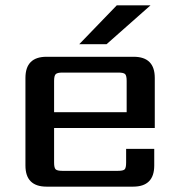

<svg xmlns="http://www.w3.org/2000/svg" viewBox="-20 -697 663 717"><path d="M542 -677 378 -532H276L416 -677ZM182 -278H453V-395Q453 -414 447.5 -420Q442 -426 422 -426H213Q194 -426 188 -420Q182 -414 182 -395ZM154 -485H479Q558 -485 558 -406V-219H182V-90Q182 -70 188 -64.5Q194 -59 213 -59H420Q440 -59 445.5 -64.5Q451 -70 451 -90V-141H556V-79Q556 0 477 0H154Q75 0 75 -79V-406Q75 -485 154 -485Z"/></svg>

Font: Sarpanch Medium
Style: Regular
Weight: 500
Designer: Manushi Parikh (Devanagari and Latin), Jyotish Sonowal (Devanagari)
Foundry: Indian Type Foundry
Version: Version 2.004;PS 1.0;hotconv 1.0.78;makeotf.lib2.5.61930; tt